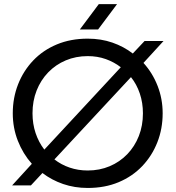

<svg xmlns="http://www.w3.org/2000/svg" viewBox="-20 -900 852 932"><path d="M405.8 12.4Q342 12.4 286.3 -6.8Q230.6 -26 186 -60.2L130 0H38.8L134.6 -104.8Q91.2 -153.8 66.6 -216.6Q42 -279.4 42 -350Q42 -425 67.8 -490.7Q93.6 -556.4 141.2 -606.4Q188.8 -656.4 255.9 -684.4Q323 -712.4 405.8 -712.4Q470.2 -712.4 525.6 -693.2Q581 -674 624.6 -640.2L681.8 -701H773.8L676.4 -594.6Q720.4 -546.2 745 -483.1Q769.6 -420 769.6 -350Q769.6 -275 743.8 -209.3Q718 -143.6 670.4 -93.6Q622.8 -43.6 555.9 -15.6Q489 12.4 405.8 12.4ZM405.8 -72.4Q463.4 -72.4 512.4 -93.1Q561.4 -113.8 597.7 -151.4Q634 -189 653.9 -239.6Q673.8 -290.2 673.8 -350Q673.8 -401 658.7 -445.9Q643.6 -490.8 615.8 -525.6L244.2 -126.2Q276.8 -100.6 318 -86.5Q359.2 -72.4 405.8 -72.4ZM195.2 -173.8 566.4 -573.6Q533.8 -598.8 493.4 -613.2Q453 -627.6 405.8 -627.6Q348.2 -627.6 299.2 -606.9Q250.2 -586.2 213.9 -548.6Q177.6 -511 157.7 -460.4Q137.8 -409.8 137.8 -350Q137.8 -298.8 152.8 -254Q167.8 -209.2 195.2 -173.8ZM367.6 -757 459.6 -880H548.2L456.2 -757Z"/></svg>

Font: MuseoModerno Thin
Style: Regular
Weight: 100
Designer: Pablo Cosgaya, Héctor Gatti, Marcela Romero, and the Authors of The MuseoModerno Project.
Foundry: Omnibus-Type Team
Version: Version 1.003